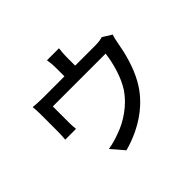

<svg xmlns="http://www.w3.org/2000/svg" viewBox="-184 -1065 1368 1368"><g transform="rotate(-45 500.0 -381.0)"><path d="M894 -606 825 -649C810 -644 790 -639 750 -639H548V-725C548 -750 550 -772 554 -808H433C439 -772 440 -750 440 -725V-639H222C185 -639 156 -641 125 -644C128 -621 129 -585 129 -563C129 -527 129 -421 129 -388C129 -366 127 -337 125 -316H234C231 -333 230 -362 230 -382C230 -412 230 -508 230 -546H762C751 -459 722 -350 670 -270C610 -181 510 -113 418 -82C382 -68 336 -55 298 -49L380 46C560 -3 704 -106 781 -245C834 -338 862 -451 877 -538C880 -557 887 -589 894 -606Z"/></g></svg>

Font: Noto Sans CJK SC Medium
Style: Regular
Weight: 500
Designer: Ryoko NISHIZUKA 西塚涼子 (kana, bopomofo & ideographs); Paul D. Hunt (Latin, Greek & Cyrillic); Sandoll Communications 산돌커뮤니
Foundry: Adobe
Version: Version 2.004;hotconv 1.0.118;makeotfexe 2.5.65603